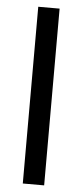

<svg xmlns="http://www.w3.org/2000/svg" viewBox="-53 -767 343 797"><g transform="rotate(5 118.0 -368.0)"><path d="M162.5 -736.5H73.5V0H162.5Z"/></g></svg>

Font: LatoLatin
Style: Regular
Weight: 400
Designer: Lukasz Dziedzic with Adam Twardoch and Botio Nikoltchev
Foundry: tyPoland Lukasz Dziedzic
Version: Version 2.015; 2015-08-06; http://www.latofonts.com/